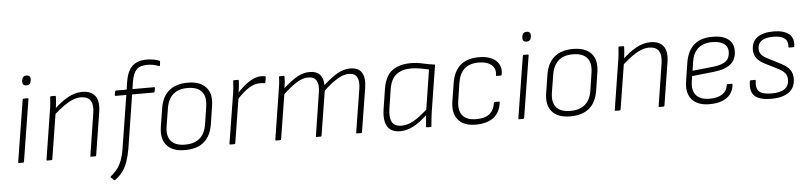

<svg xmlns="http://www.w3.org/2000/svg" viewBox="-49 -977 6111 1452"><g transform="rotate(-5 3006.5 -251.0)"><path d="M61 0Q55 0 56 -7L131 -475Q132 -482 139 -482H168Q176 -482 175 -475L100 -7Q99 0 92 0ZM169 -580Q152 -580 145 -589Q138 -598 139 -613L140 -621Q142 -637 150.5 -645.5Q159 -654 176 -654Q192 -654 199 -645Q206 -636 205 -621L204 -613Q202 -597 193.5 -588.5Q185 -580 169 -580Z M609 0Q602 0 604 -7L654 -326Q674 -454 570 -454Q539 -454 505.5 -440Q472 -426 435.5 -399.5Q399 -373 357 -335L365 -380Q419 -433 474 -463.5Q529 -494 584 -494Q651 -494 682 -453.5Q713 -413 699 -328L648 -7Q646 0 640 0ZM276 0Q270 0 271 -7L328 -367Q333 -394 336 -424Q339 -454 340 -476Q340 -482 347 -482H377Q382 -482 383 -476Q383 -463 381.5 -445.5Q380 -428 378 -410Q376 -392 374 -376L372 -363L315 -7Q314 -3 312.5 -1.5Q311 0 307 0Z M965 -482H1130Q1136 -482 1135 -475L1130 -448Q1129 -442 1123 -442H959L895 -36Q886 16 872 58Q858 100 834.5 132.5Q811 165 775 191Q771 195 766 191L745 170Q740 165 746 160Q776 136 797 107.5Q818 79 831 43Q844 7 851 -40L915 -442H834Q827 -442 828 -449L833 -476Q835 -482 840 -482H921L930 -542Q943 -621 981.5 -658Q1020 -695 1094 -695Q1118 -695 1143.5 -690.5Q1169 -686 1187 -678Q1193 -676 1191 -669L1188 -642Q1187 -636 1180 -638Q1161 -646 1139 -650.5Q1117 -655 1093 -655Q1036 -655 1010 -627.5Q984 -600 974 -539Z M1321 12Q1228 12 1184 -37.5Q1140 -87 1154 -179L1176 -317Q1190 -405 1242.5 -449.5Q1295 -494 1386 -494Q1478 -494 1523 -445Q1568 -396 1554 -305L1533 -168Q1519 -78 1466.5 -33Q1414 12 1321 12ZM1326 -29Q1397 -29 1438 -65Q1479 -101 1489 -171L1509 -301Q1521 -377 1487.5 -415.5Q1454 -454 1381 -454Q1310 -454 1270 -418Q1230 -382 1219 -311L1198 -181Q1186 -107 1218.5 -68Q1251 -29 1326 -29Z M1665 0Q1659 0 1660 -7L1718 -368Q1723 -395 1725.5 -422.5Q1728 -450 1729 -476Q1729 -482 1736 -482H1766Q1772 -482 1772 -476Q1771 -455 1768.5 -429Q1766 -403 1761 -375L1759 -351L1704 -7Q1703 -3 1701.5 -1.5Q1700 0 1696 0ZM1745 -328 1752 -374Q1776 -403 1807.5 -430.5Q1839 -458 1874 -476Q1909 -494 1943 -494Q1964 -494 1973 -491Q1976 -490 1976.5 -488Q1977 -486 1977 -483Q1976 -474 1974 -463.5Q1972 -453 1970 -444Q1968 -437 1961 -440Q1956 -441 1948 -441.5Q1940 -442 1928 -442Q1896 -442 1864.5 -426.5Q1833 -411 1803 -384.5Q1773 -358 1745 -328Z M2013 0Q2007 0 2008 -7L2065 -367Q2070 -394 2073.5 -422.5Q2077 -451 2077 -476Q2077 -482 2082 -482H2114Q2119 -482 2119 -476Q2119 -456 2117 -434Q2115 -412 2111 -389Q2169 -441 2215 -467.5Q2261 -494 2311 -494Q2362 -494 2388 -466Q2414 -438 2414 -385Q2473 -439 2521 -466.5Q2569 -494 2619 -494Q2681 -494 2706 -453.5Q2731 -413 2719 -337L2666 -7Q2665 0 2659 0H2628Q2621 0 2622 -7L2674 -332Q2684 -391 2667 -422.5Q2650 -454 2604 -454Q2564 -454 2517 -425.5Q2470 -397 2413 -344L2359 -7Q2358 -3 2356.5 -1.5Q2355 0 2352 0H2321Q2314 0 2316 -7L2367 -332Q2377 -391 2359.5 -422.5Q2342 -454 2296 -454Q2255 -454 2209.5 -426Q2164 -398 2106 -344L2052 -7Q2051 0 2044 0Z M2957 12Q2908 12 2880.5 -9Q2853 -30 2844 -70.5Q2835 -111 2844 -167L2868 -320Q2884 -415 2937 -454.5Q2990 -494 3078 -494Q3125 -494 3167.5 -484Q3210 -474 3261 -467L3205 -115Q3200 -81 3197.5 -55.5Q3195 -30 3193 -6Q3193 0 3187 0H3158Q3152 0 3152 -6Q3154 -26 3156 -48Q3158 -70 3160 -92Q3105 -40 3054.5 -14Q3004 12 2957 12ZM2970 -29Q3014 -29 3059.5 -54.5Q3105 -80 3165 -134L3212 -434Q3179 -442 3143.5 -448Q3108 -454 3078 -454Q3009 -454 2966.5 -422Q2924 -390 2911 -315L2888 -166Q2878 -100 2896.5 -64.5Q2915 -29 2970 -29Z M3531 12Q3440 13 3396.5 -37.5Q3353 -88 3367 -178L3389 -316Q3403 -404 3454 -449Q3505 -494 3597 -494Q3652 -494 3690.5 -476.5Q3729 -459 3747 -426Q3765 -393 3756 -348Q3755 -341 3749 -341H3718Q3712 -341 3713 -348Q3721 -397 3687 -425.5Q3653 -454 3592 -454Q3521 -454 3482 -418.5Q3443 -383 3432 -312L3412 -180Q3400 -107 3432 -68Q3464 -29 3536 -29Q3602 -29 3636.5 -57Q3671 -85 3679 -139Q3680 -146 3686 -146H3718Q3724 -146 3723 -138Q3713 -64 3665 -26.5Q3617 11 3531 12Z M3858 0Q3852 0 3853 -7L3928 -475Q3929 -482 3936 -482H3965Q3973 -482 3972 -475L3897 -7Q3896 0 3889 0ZM3966 -580Q3949 -580 3942 -589Q3935 -598 3936 -613L3937 -621Q3939 -637 3947.5 -645.5Q3956 -654 3973 -654Q3989 -654 3996 -645Q4003 -636 4002 -621L4001 -613Q3999 -597 3990.5 -588.5Q3982 -580 3966 -580Z M4246 12Q4153 12 4109 -37.5Q4065 -87 4079 -179L4101 -317Q4115 -405 4167.5 -449.5Q4220 -494 4311 -494Q4403 -494 4448 -445Q4493 -396 4479 -305L4458 -168Q4444 -78 4391.5 -33Q4339 12 4246 12ZM4251 -29Q4322 -29 4363 -65Q4404 -101 4414 -171L4434 -301Q4446 -377 4412.5 -415.5Q4379 -454 4306 -454Q4235 -454 4195 -418Q4155 -382 4144 -311L4123 -181Q4111 -107 4143.5 -68Q4176 -29 4251 -29Z M4923 0Q4916 0 4918 -7L4968 -326Q4988 -454 4884 -454Q4853 -454 4819.5 -440Q4786 -426 4749.5 -399.5Q4713 -373 4671 -335L4679 -380Q4733 -433 4788 -463.5Q4843 -494 4898 -494Q4965 -494 4996 -453.5Q5027 -413 5013 -328L4962 -7Q4960 0 4954 0ZM4590 0Q4584 0 4585 -7L4642 -367Q4647 -394 4650 -424Q4653 -454 4654 -476Q4654 -482 4661 -482H4691Q4696 -482 4697 -476Q4697 -463 4695.5 -445.5Q4694 -428 4692 -410Q4690 -392 4688 -376L4686 -363L4629 -7Q4628 -3 4626.5 -1.5Q4625 0 4621 0Z M5303 12Q5214 12 5170.5 -37Q5127 -86 5141 -176L5163 -317Q5178 -406 5229 -450Q5280 -494 5368 -494Q5446 -494 5487 -463Q5528 -432 5528 -375Q5528 -310 5486.5 -274.5Q5445 -239 5356 -229L5190 -211L5184 -171Q5174 -102 5206 -65.5Q5238 -29 5308 -29Q5368 -29 5403.5 -52.5Q5439 -76 5445 -121Q5445 -127 5451 -127H5484Q5489 -127 5489 -121Q5485 -79 5462.5 -49Q5440 -19 5399.5 -3.5Q5359 12 5303 12ZM5197 -251 5351 -267Q5422 -275 5452 -299Q5482 -323 5482 -372Q5482 -411 5451 -432.5Q5420 -454 5364 -454Q5296 -454 5256.5 -419.5Q5217 -385 5207 -319Z M5771 12Q5683 12 5646 -22.5Q5609 -57 5622 -135Q5623 -141 5629 -141H5661Q5667 -141 5666 -134Q5658 -76 5684 -52Q5710 -28 5778 -28Q5910 -28 5910 -121Q5910 -150 5895 -169.5Q5880 -189 5846 -207L5743 -259Q5701 -281 5683 -307Q5665 -333 5665 -369Q5665 -430 5708 -462Q5751 -494 5832 -494Q5910 -494 5949 -462Q5988 -430 5979 -368Q5979 -362 5973 -362H5941Q5935 -362 5935 -368Q5939 -411 5912 -432.5Q5885 -454 5828 -454Q5709 -454 5709 -373Q5709 -347 5723 -329Q5737 -311 5772 -294L5873 -242Q5916 -219 5935 -192Q5954 -165 5954 -126Q5954 -58 5907 -23Q5860 12 5771 12Z"/></g></svg>

Font: Sofia Sans ExtraLight
Style: Italic
Weight: 250
Italic angle: -9°
Version: Version 4.100-B